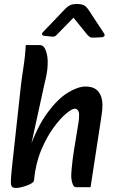

<svg xmlns="http://www.w3.org/2000/svg" viewBox="-20 -920 570 954"><path d="M357 10Q349 10 343.5 -0.5Q338 -11 336 -24Q334 -37 334 -45Q334 -59 336 -81Q338 -103 341 -127.5Q344 -152 347 -170L364 -274Q367 -294 370 -311.5Q373 -329 373 -349Q373 -364 367 -372Q361 -380 351 -380Q338 -380 308.5 -355.5Q279 -331 245.5 -285Q212 -239 184.5 -173.5Q157 -108 149 -25L124 -175Q165 -291 216 -360Q267 -429 317 -459.5Q367 -490 405 -490Q449 -490 469 -464.5Q489 -439 489 -399Q489 -377 485.5 -353Q482 -329 478 -303L430 10ZM60 14Q47 14 40.5 8.5Q34 3 34 -16Q34 -35 38 -75L81 -469Q87 -526 96 -582.5Q105 -639 108 -696H178Q198 -696 207.5 -669Q217 -642 217 -614Q217 -592 215 -574.5Q213 -557 209 -538Q205 -519 198 -490L134 -197L167 -238Q160 -174 156 -117Q152 -60 149 -25Q149 -15 131.5 -6Q114 3 93 8.5Q72 14 60 14ZM194 -761Q187 -754 189 -748.5Q191 -743 201 -742L238 -738Q246 -737 251 -739Q256 -741 260 -745L345 -832L415 -746Q420 -741 426 -736.5Q432 -732 449 -733L487 -735Q495 -736 498.5 -741.5Q502 -747 497 -754L422 -868Q409 -888 397 -894Q385 -900 362 -900Q340 -900 328 -894Q316 -888 307 -879Z"/></svg>

Font: Alkatra
Style: Regular
Weight: 400
Designer: Suman Bhandary
Version: Version 1.100;gftools[0.9.22]